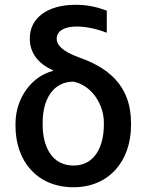

<svg xmlns="http://www.w3.org/2000/svg" viewBox="-20 -781 618 811"><path d="M105.8 -617.9C105.8 -557.2 142 -511.4 203.5 -484.4L203.8 -481.5C116.5 -459.9 45.5 -369.3 45.5 -258.5V-248.6C45.5 -100.5 136.7 9.9 290.5 9.9C441.1 9.9 533.4 -101.6 533.4 -251.4V-261.4C533.4 -393.5 466.6 -485.1 316.8 -537.3C237.2 -566.1 219.5 -594.1 219.5 -617.5C219.5 -648.1 248.6 -669 304 -669C351.2 -669 402.7 -654.1 431.1 -642.8V-736.2C386 -752.5 348.4 -760.7 299 -760.7C178.6 -760.7 105.5 -703.8 105.8 -617.9ZM160.2 -254.3V-263.5C160.2 -357.6 201.7 -436.1 290.5 -436.1C367.5 -420.5 418.7 -339.8 418.7 -263.5V-254.3C418.7 -158.4 377.8 -81.7 290.5 -81.7C201.3 -81.7 160.2 -158.7 160.2 -254.3Z"/></svg>

Font: Magic Ui Pro Medium
Style: Regular
Weight: 500
Designer: Stefan Endress, Andreas Faust
Version: Version 1.000;FEAKit 1.0